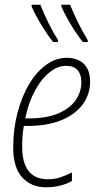

<svg xmlns="http://www.w3.org/2000/svg" viewBox="-20 -784 424 814"><path d="M175 10Q113 10 74.5 -31.5Q36 -73 36 -159Q36 -236 54 -305Q72 -374 103 -426.5Q134 -479 175.5 -509Q217 -539 264 -539Q308 -539 335 -513.5Q362 -488 362 -438Q362 -385 331.5 -342.5Q301 -300 241.5 -275Q182 -250 95 -250H81Q74 -210 74 -163Q74 -24 183 -24Q212 -24 237 -32.5Q262 -41 285 -53V-17Q265 -5 237 2.5Q209 10 175 10ZM102 -282Q177 -282 226.5 -303Q276 -324 300.5 -359Q325 -394 325 -436Q325 -468 309 -486.5Q293 -505 260 -505Q224 -505 189 -476.5Q154 -448 127 -397.5Q100 -347 87 -282ZM331 -606Q307 -636 281.5 -678Q256 -720 240 -757V-764H277Q293 -725 312 -686.5Q331 -648 352 -614V-606ZM205 -606Q181 -636 155.5 -678Q130 -720 114 -757V-764H151Q166 -726 185.5 -686.5Q205 -647 226 -614V-606Z"/></svg>

Font: Noto Sans Condensed ExtraLight
Style: Italic
Weight: 200
Width: 3
Italic angle: -12°
Designer: Monotype Design Team
Foundry: Monotype Imaging Inc.
Version: Version 2.013; ttfautohint (v1.8.4.7-5d5b)